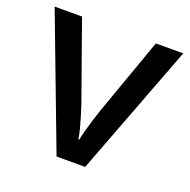

<svg xmlns="http://www.w3.org/2000/svg" viewBox="-102 -638 730 738"><g transform="rotate(20 263.0 -269.5)"><path d="M204 0 0 -539H112L224 -224Q231 -203 238.5 -178.5Q246 -154 252 -131Q258 -108 260 -91H264Q267 -108 273.5 -131.5Q280 -155 287.5 -179.5Q295 -204 302 -224L414 -539H526L321 0Z"/></g></svg>

Font: Noto Sans Vithkuqi Medium
Style: Regular
Weight: 500
Version: Version 1.001